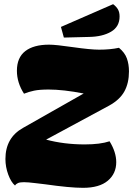

<svg xmlns="http://www.w3.org/2000/svg" viewBox="-20 -889 638 920"><path d="M213 -460Q169 -460 143 -454.5Q117 -449 95 -440Q61 -493 61 -550Q61 -613 101 -644Q141 -675 215 -675Q248 -675 330 -663Q414 -651 455 -651Q508 -651 550 -660Q578 -637 588 -609Q598 -581 598 -547Q598 -491 576 -451Q554 -411 503 -383L201 -220Q287 -197 386 -197Q460 -197 505 -212Q537 -160 537 -112Q537 -57 496.5 -23Q456 11 378 11Q315 11 196 -6Q185 -7 149.5 -11.5Q114 -16 95 -16Q76 -16 66.5 -12Q57 -8 52 0Q33 -16 19.5 -52.5Q6 -89 6 -127Q6 -229 90 -276L381 -441Q283 -460 213 -460ZM553 -810Q553 -761 512 -737Q471 -713 406 -712L286 -709L272 -760L522 -869Q538 -857 545.5 -843.5Q553 -830 553 -810Z"/></svg>

Font: Sansita Black Italic
Style: Regular
Weight: 900
Italic angle: -11°
Designer: Pablo Cosgaya
Foundry: Omnibus-Type
Version: Version 1.006